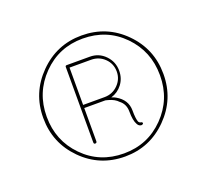

<svg xmlns="http://www.w3.org/2000/svg" viewBox="-73 -796 562 522"><g transform="rotate(-20 208.0 -535.0)"><path d="M208 -360Q135 -360 84.5 -411Q34 -462 34 -534V-535Q34 -607 85 -658.5Q136 -710 208 -710Q281 -710 331.5 -659Q382 -608 382 -536V-535Q382 -463 331 -411.5Q280 -360 208 -360ZM208 -369Q277 -369 324.5 -417.5Q372 -466 372 -535V-536Q372 -605 325 -653Q278 -701 208 -701Q139 -701 91.5 -652.5Q44 -604 44 -535V-534Q44 -465 91 -417Q138 -369 208 -369ZM267 -433Q271 -425 279 -425Q281 -425 281 -426Q284 -426 284 -430Q282 -433 279 -433Q276 -433 273 -437Q269 -447 269 -471Q269 -502 239 -519Q234 -522 227 -524Q247 -530 259.5 -546.5Q272 -563 272 -585Q272 -611 254 -629.5Q236 -648 210 -648H144H143Q139 -648 139 -644V-426Q139 -421 143 -421Q148 -421 148 -426V-522H209Q212 -521 217 -520Q235 -515 244 -505Q260 -493 260 -471Q260 -445 267 -433ZM210 -531H148V-639H210Q233 -639 249 -623.5Q265 -608 265 -585Q265 -563 249 -547Q233 -531 210 -531Z"/></g></svg>

Font: Quicksand
Style: Light Italic
Weight: 300
Italic angle: -12°
Designer: Andrew Paglinawan
Foundry: Andrew Paglinawan
Version: 1.002